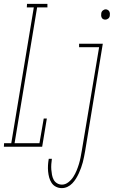

<svg xmlns="http://www.w3.org/2000/svg" viewBox="-54 -755 586 988"><path d="M-34 0 -33 -18H4L120 -717H84L85 -735H190V-717H137L21 -18H149L171 -145H187L163 0ZM488 -654Q482 -654 477 -656.5Q472 -659 469.5 -664Q467 -669 466.5 -674.5Q466 -680 467 -686Q468 -695 475 -701Q482 -707 490 -707Q495 -707 500.5 -704Q506 -701 508.5 -696Q511 -691 511.5 -685.5Q512 -680 511 -674Q510 -665 503 -659.5Q496 -654 488 -654ZM264 213Q248 213 234 206Q220 199 211.5 186Q203 173 199 158Q195 143 193.5 127Q192 111 193 94.5Q194 78 197 62H213Q211 76 210 90Q209 104 210 117.5Q211 131 213.5 144.5Q216 158 222 169.5Q228 181 239.5 188Q251 195 265 195Q282 195 297.5 183Q313 171 323 155.5Q333 140 340 123Q347 106 352 89.5Q357 73 360.5 55.5Q364 38 367 20L456 -512H353V-530H475L384 23Q381 38 378.5 52Q376 66 372 80.5Q368 95 363 109Q358 123 351.5 137Q345 151 337 164Q329 177 318 188.5Q307 200 293 206.5Q279 213 264 213Z"/></svg>

Font: Iosevka Slab Thin
Style: Italic
Weight: 100
Italic angle: -9°
Monospace: yes
Designer: Belleve Invis
Foundry: Belleve Invis
Version: Version 11.1.1; ttfautohint (v1.8.3)